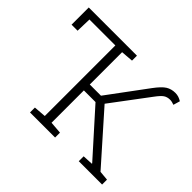

<svg xmlns="http://www.w3.org/2000/svg" viewBox="-154 -948 1179 1179"><g transform="rotate(45 436.0 -358.0)"><path d="M220.2 0V-42.5L299.8 -48.8V-661.6H74.7L71.8 -561.5H19.5V-710.9H438V-668L358.4 -661.6V-380.9H455.6L643.6 -634.8Q679.7 -683.6 706.1 -700Q732.4 -716.3 766.6 -716.3Q782.2 -716.3 795.7 -711.9Q809.1 -707.5 822.3 -699.2L809.6 -655.8Q799.8 -659.2 791.3 -661.4Q782.7 -663.6 773.4 -663.6Q749 -663.6 731.7 -651.9Q714.4 -640.1 689 -605.5L506.3 -361.8L784.2 -48.3L846.2 -42.5V0H643.6V-42.5L711.4 -45.9L710.9 -49.3L459.5 -329.6H358.4V-48.8L438 -42.5V0Z"/></g></svg>

Font: Roboto Slab Light
Style: Regular
Weight: 300
Designer: Google
Version: Version 2.000; ttfautohint (v1.8.1.43-b0c9)